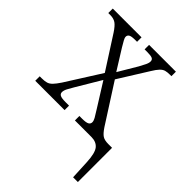

<svg xmlns="http://www.w3.org/2000/svg" viewBox="-212 -649 972 972"><g transform="rotate(45 274.0 -163.0)"><path d="M478 106Q475 44 457 22Q439 0 404 0H286V-32H306Q334 -32 344.5 -38Q355 -44 355 -56Q355 -66 347.5 -79.5Q340 -93 322 -121L243 -247L165 -116Q154 -98 146 -82.5Q138 -67 138 -55Q138 -43 148.5 -37.5Q159 -32 187 -32H212V0H2V-32H15Q37 -32 50.5 -36Q64 -40 76 -52.5Q88 -65 104 -89L223 -277L110 -453Q91 -482 75.5 -493Q60 -504 35 -504H21V-536H227V-504H216Q186 -504 177 -498Q168 -492 168 -482Q168 -473 175 -461Q182 -449 193 -430L261 -321L321 -422Q332 -442 339 -456.5Q346 -471 346 -482Q346 -495 335.5 -499.5Q325 -504 300 -504H281V-536H473V-504H464Q444 -504 431.5 -500.5Q419 -497 407 -484.5Q395 -472 380 -447L282 -290L416 -81Q434 -54 448.5 -44.5Q463 -35 490 -35H517V210H483Z"/></g></svg>

Font: Noto Serif SemiCondensed Light
Style: Regular
Weight: 300
Width: 4
Designer: Monotype Design Team
Foundry: Monotype Imaging Inc.
Version: Version 2.013